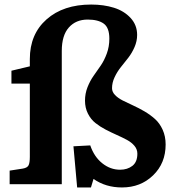

<svg xmlns="http://www.w3.org/2000/svg" viewBox="-20 -802 766 836"><path d="M315.9 14.2 299.8 -165 373 -168.9Q390.1 -119.1 425.3 -91.1Q460.4 -63 502.9 -63Q534.7 -63 556.4 -79.8Q578.1 -96.7 578.1 -132.8Q578.1 -151.9 565.4 -167Q552.7 -182.1 532.7 -192.9Q512.7 -203.6 488.5 -214.4Q464.4 -225.1 439.9 -237.8Q415.5 -250.5 395.5 -266.4Q375.5 -282.2 362.8 -307.4Q350.1 -332.5 350.1 -363.8Q350.1 -394.5 361.1 -422.4Q372.1 -450.2 387.7 -472.2Q403.3 -494.1 418.7 -516.6Q434.1 -539.1 445.1 -569.1Q456.1 -599.1 456.1 -633.8Q456.1 -681.6 431.6 -699.2Q407.2 -716.8 361.8 -716.8Q310.5 -716.8 279.8 -682.4Q249 -647.9 249 -580.1V0H22V-59.1L79.1 -67.9Q99.1 -71.3 104.5 -82.5Q109.9 -93.8 109.9 -119.1V-438H29.8V-494.1L109.9 -513.2V-544.9Q109.9 -653.3 182.9 -717.8Q255.9 -782.2 377 -782.2Q431.6 -782.2 476.1 -768.3Q520.5 -754.4 548.8 -723.6Q577.1 -692.9 577.1 -649.9Q577.1 -623 565.9 -597.2Q554.7 -571.3 538.6 -550.5Q522.5 -529.8 506.3 -509.8Q490.2 -489.7 479 -465.8Q467.8 -441.9 467.8 -418Q467.8 -401.9 480.7 -388.4Q493.7 -375 514.2 -364.5Q534.7 -354 559.6 -342.8Q584.5 -331.5 609.4 -316.9Q634.3 -302.2 654.8 -283.9Q675.3 -265.6 688.2 -237.1Q701.2 -208.5 701.2 -172.9Q701.2 -91.3 646.7 -38.6Q592.3 14.2 511.2 14.2Q439.9 14.2 387.2 -22.9L376 14.2Z"/></svg>

Font: Literata Book
Style: Bold
Weight: 700
Designer: Latin by Veronika Burian and Jose Scaglione. Greek by Irene Vlachou. Cyrillic by Vera Evstafieva
Foundry: TypeTogether
Version: Version 2.003;PS 002.003;hotconv 1.0.88;makeotf.lib2.5.64775